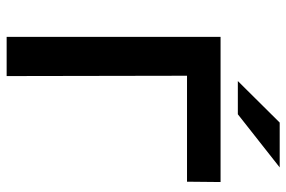

<svg xmlns="http://www.w3.org/2000/svg" viewBox="-162 -700 862 578"><g transform="rotate(90 269.0 -411.0)"><path d="M527 -543H208L209 0H91V-644H528ZM349 -822H484L324 -696H224Z"/></g></svg>

Font: Montserrat Ace
Style: Bold
Weight: 600
Designer: Julieta Ulanovsky
Foundry: Julieta Ulanovsky
Version: Version 1